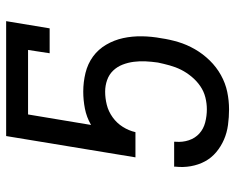

<svg xmlns="http://www.w3.org/2000/svg" viewBox="-92 -684 783 640"><g transform="rotate(-90 300.0 -363.5)"><path d="M256 8Q230 8 204 4.5Q178 1 155 -9Q132 -19 113 -35Q94 -51 82.5 -72.5Q71 -94 66.5 -119.5Q62 -145 65 -171V-175H148V-170Q146 -147 153 -126Q160 -105 175.5 -91Q191 -77 212.5 -71.5Q234 -66 256 -66Q276 -66 296 -71Q316 -76 333.5 -88Q351 -100 365 -117Q379 -134 388 -152Q397 -170 402.5 -190Q408 -210 412 -229Q415 -250 416 -270Q417 -290 414.5 -309.5Q412 -329 405 -347Q398 -365 385 -378.5Q372 -392 353.5 -398.5Q335 -405 315 -405Q293 -405 271 -399.5Q249 -394 229.5 -380Q210 -366 197.5 -346Q185 -326 180 -304H96L167 -735H550L526 -590H443L454 -662H239L204 -452Q230 -467 258.5 -472.5Q287 -478 315 -478Q347 -478 377.5 -470.5Q408 -463 432 -445.5Q456 -428 471.5 -401.5Q487 -375 493.5 -345Q500 -315 499.5 -282.5Q499 -250 493 -218Q489 -190 480.5 -161.5Q472 -133 456.5 -106Q441 -79 419 -56.5Q397 -34 370 -19Q343 -4 314 2Q285 8 256 8Z"/></g></svg>

Font: Iosevka Slab Extended Oblique
Style: Regular
Weight: 400
Width: 7
Italic angle: -9°
Monospace: yes
Designer: Belleve Invis
Foundry: Belleve Invis
Version: Version 11.1.0; ttfautohint (v1.8.3)